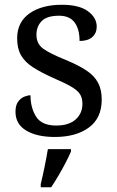

<svg xmlns="http://www.w3.org/2000/svg" viewBox="-20 -565 491 806"><path d="M210 10Q135 10 90 -17Q45 -44 45 -96Q45 -123 56 -138Q67 -153 81.5 -159Q96 -165 108 -165Q108 -113 131.5 -75.5Q155 -38 216 -38Q269 -38 297.5 -63.5Q326 -89 326 -129Q326 -154 315.5 -170Q305 -186 278.5 -201.5Q252 -217 203 -238Q152 -261 118.5 -282.5Q85 -304 68.5 -332.5Q52 -361 52 -404Q52 -472 103.5 -508.5Q155 -545 240 -545Q312 -545 349 -518Q386 -491 386 -453Q386 -426 367.5 -409.5Q349 -393 314 -393Q314 -443 293 -471Q272 -499 228 -499Q177 -499 155 -476.5Q133 -454 133 -419Q133 -381 161.5 -360.5Q190 -340 257 -313Q310 -291 343 -269Q376 -247 391.5 -218Q407 -189 407 -147Q407 -69 353 -29.5Q299 10 210 10ZM151 208Q159 175 167 136Q175 97 181 61H278V71Q269 92 255 119Q241 146 225 173Q209 200 195 221H151Z"/></svg>

Font: NotoSerif-Regular
Style: Regular
Weight: 400
Designer: Monotype Design Team
Foundry: Monotype Imaging Inc.
Version: Version 2.007; ttfautohint (v1.8) -l 8 -r 50 -G 200 -x 14 -D